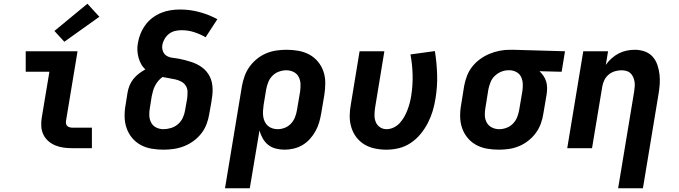

<svg xmlns="http://www.w3.org/2000/svg" viewBox="-20 -795 3640 1030"><path d="M369 0Q345 0 322 -3Q299 -6 278 -14.5Q257 -23 240 -37.5Q223 -52 213 -72.5Q203 -93 201.5 -116.5Q200 -140 204 -164L245 -410H118V-520H396L334 -146Q333 -138 334.5 -130.5Q336 -123 341.5 -118.5Q347 -114 354.5 -112Q362 -110 369 -110H473V0ZM325 -571 272 -629 449 -775 513 -705Z M857 8Q824 8 792.5 2.5Q761 -3 734.5 -17.5Q708 -32 688.5 -55.5Q669 -79 659 -108Q649 -137 648.5 -169.5Q648 -202 654 -234L664 -297Q667 -316 674.5 -335Q682 -354 695 -370.5Q708 -387 725 -400Q742 -413 760 -423Q746 -435 737 -451.5Q728 -468 723 -486.5Q718 -505 717 -525Q716 -545 720 -565Q724 -590 734 -614.5Q744 -639 760 -661Q776 -683 798 -699.5Q820 -716 844.5 -726Q869 -736 894.5 -740Q920 -744 945 -744Q1000 -744 1051 -730Q1102 -716 1146 -692L1083 -595Q1054 -612 1021.5 -622.5Q989 -633 954 -633Q937 -633 919.5 -629Q902 -625 887.5 -614Q873 -603 863.5 -587Q854 -571 851 -554Q848 -537 854 -520.5Q860 -504 874 -495.5Q888 -487 905.5 -485Q923 -483 939.5 -480Q956 -477 972.5 -472.5Q989 -468 1005 -463Q1021 -458 1036 -450.5Q1051 -443 1064 -433.5Q1077 -424 1087.5 -411.5Q1098 -399 1105.5 -384Q1113 -369 1116.5 -352.5Q1120 -336 1120.5 -318.5Q1121 -301 1119 -283.5Q1117 -266 1114 -248L1103 -186Q1099 -159 1089 -131.5Q1079 -104 1061 -80.5Q1043 -57 1018.5 -39Q994 -21 967 -10.5Q940 0 912 4Q884 8 857 8ZM857 -102Q877 -102 898 -108.5Q919 -115 935.5 -129.5Q952 -144 961 -164Q970 -184 973 -204L984 -266Q986 -284 986 -302Q986 -320 977 -334.5Q968 -349 953 -357Q938 -365 921 -369Q904 -373 886.5 -375.5Q869 -378 852 -382Q852 -382 852 -382Q852 -382 852 -382Q839 -373 829 -361Q819 -349 812 -335.5Q805 -322 801 -307.5Q797 -293 794 -279L784 -216Q780 -195 781 -174.5Q782 -154 791 -137Q800 -120 818 -111Q836 -102 857 -102Z M1187 215 1278 -334Q1283 -361 1292.5 -387.5Q1302 -414 1319 -437.5Q1336 -461 1359 -479.5Q1382 -498 1408.5 -509Q1435 -520 1462.5 -524Q1490 -528 1517 -528Q1549 -528 1580.5 -522.5Q1612 -517 1639 -502.5Q1666 -488 1685.5 -464.5Q1705 -441 1715 -412Q1725 -383 1725 -350.5Q1725 -318 1720 -286L1703 -186Q1699 -162 1692 -138Q1685 -114 1672.5 -91.5Q1660 -69 1642.5 -49.5Q1625 -30 1603 -17Q1581 -4 1556 2Q1531 8 1507 8Q1483 8 1459.5 2Q1436 -4 1418.5 -18Q1401 -32 1389.5 -52.5Q1378 -73 1372 -95L1320 215ZM1470 -102Q1489 -102 1508 -109.5Q1527 -117 1541 -132Q1555 -147 1562.5 -166Q1570 -185 1573 -204L1590 -304Q1593 -325 1592 -345.5Q1591 -366 1582 -383Q1573 -400 1555 -409Q1537 -418 1516 -418Q1497 -418 1477 -411Q1457 -404 1442 -389Q1427 -374 1419.5 -355Q1412 -336 1408 -316L1394 -231Q1392 -216 1391 -200.5Q1390 -185 1392 -170.5Q1394 -156 1400 -143Q1406 -130 1416.5 -120.5Q1427 -111 1441 -106.5Q1455 -102 1470 -102Z M2053 8Q2021 8 1990.5 1.5Q1960 -5 1935 -20Q1910 -35 1892 -58.5Q1874 -82 1865 -111Q1856 -140 1856 -171Q1856 -202 1862 -234L1909 -520H2042L1992 -216Q1989 -196 1989 -176.5Q1989 -157 1996 -140Q2003 -123 2018.5 -112.5Q2034 -102 2054 -102Q2073 -102 2092 -111Q2111 -120 2125 -135.5Q2139 -151 2149 -169Q2159 -187 2166 -205.5Q2173 -224 2178 -243Q2183 -262 2186 -281Q2195 -338 2193.5 -393.5Q2192 -449 2182 -503L2313 -521Q2323 -459 2325 -394.5Q2327 -330 2316 -265Q2311 -232 2301 -199Q2291 -166 2275 -135Q2259 -104 2236 -76Q2213 -48 2183 -28Q2153 -8 2119.5 0Q2086 8 2053 8Z M2657 8Q2624 8 2592.5 2.5Q2561 -3 2534.5 -17.5Q2508 -32 2488.5 -55.5Q2469 -79 2459 -108Q2449 -137 2448.5 -169.5Q2448 -202 2454 -234L2470 -334Q2475 -361 2485 -387.5Q2495 -414 2513 -437Q2531 -460 2555 -477.5Q2579 -495 2605.5 -506Q2632 -517 2659.5 -522.5Q2687 -528 2714 -528Q2718 -528 2722.5 -528Q2727 -528 2731 -528L3011 -520L2993 -410L2874 -413Q2886 -402 2895.5 -388Q2905 -374 2910 -357.5Q2915 -341 2915 -322.5Q2915 -304 2912 -286L2895 -186Q2891 -159 2881.5 -132.5Q2872 -106 2855 -82.5Q2838 -59 2814.5 -40.5Q2791 -22 2764.5 -11Q2738 0 2710.5 4Q2683 8 2657 8ZM2658 -102Q2677 -102 2696.5 -109Q2716 -116 2731 -131Q2746 -146 2754 -165.5Q2762 -185 2765 -204L2782 -304Q2785 -323 2784.5 -342.5Q2784 -362 2777 -379Q2770 -396 2754.5 -406Q2739 -416 2719 -418H2713Q2711 -418 2709.5 -418Q2708 -418 2706 -418Q2687 -418 2668 -410Q2649 -402 2634 -387.5Q2619 -373 2611.5 -354Q2604 -335 2600 -316L2584 -216Q2580 -195 2581 -174.5Q2582 -154 2591.5 -137Q2601 -120 2619 -111Q2637 -102 2658 -102Z M3296 215 3382 -304Q3384 -317 3385 -330.5Q3386 -344 3384 -357Q3382 -370 3376.5 -382Q3371 -394 3362 -402.5Q3353 -411 3340.5 -414.5Q3328 -418 3314 -418Q3296 -418 3278 -412.5Q3260 -407 3245.5 -395Q3231 -383 3222.5 -366Q3214 -349 3211 -331L3156 0H3023L3109 -520H3242L3230 -447Q3243 -466 3261 -482Q3279 -498 3299.5 -508.5Q3320 -519 3342 -523.5Q3364 -528 3386 -528Q3413 -528 3438.5 -519Q3464 -510 3481 -491Q3498 -472 3506.5 -447Q3515 -422 3518 -395.5Q3521 -369 3519 -341.5Q3517 -314 3512 -286L3429 215Z"/></svg>

Font: Iosevka SS04 XBd Ex
Style: Italic
Weight: 800
Width: 7
Italic angle: -9°
Monospace: yes
Designer: Belleve Invis
Foundry: Belleve Invis
Version: Version 19.0.0; ttfautohint (v1.8.4)